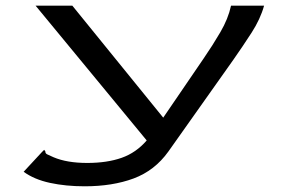

<svg xmlns="http://www.w3.org/2000/svg" viewBox="-20 -480 1040 674"><path d="M277 174Q211 174 155.5 162Q100 150 63 123L127 54L135 46L139 51Q139 59 146 62Q153 65 168 72Q215 92 286 92Q356 92 407 74Q458 56 495 13L105 -460H234L553 -67L695 -275Q726 -320 753.5 -367Q781 -414 791 -460H907Q894 -413 863 -365Q832 -317 799 -270L571 52Q523 119 449 146.5Q375 174 277 174Z"/></svg>

Font: Inconsolata UltraExpanded Medium
Style: Regular
Weight: 500
Width: 9
Monospace: yes
Designer: Raph Levien, Cyreal, Brenton Simpson
Foundry: Raph Levien, Cyreal, Google
Version: Version 3.001; ttfautohint (v1.8.2.53-6de2)